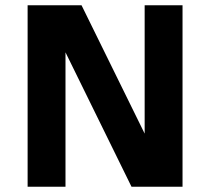

<svg xmlns="http://www.w3.org/2000/svg" viewBox="-20 -710 799 730"><path d="M85 0V-690H290L530 -202V-690H674V0H480L229 -511V0Z"/></svg>

Font: Radio Canada
Style: Bold
Weight: 700
Designer: Charles Daoud, Etienne Aubert Bonn, Alexandre Saumier Demers, Jacques Le Bailly
Foundry: Radio-Canada
Version: Version 2.104; ttfautohint (v1.8.4.7-5d5b);gftools[0.9.28.de